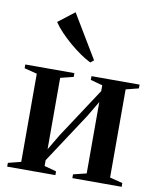

<svg xmlns="http://www.w3.org/2000/svg" viewBox="-88 -862 761 930"><g transform="rotate(10 293.0 -397.0)"><path d="M11.5 0V-18.5L74.5 -34.5V-468L12 -484V-502.5H253.5V-484L189.5 -468V-117L235 -193.5L396.5 -439.5V-468L337.5 -484V-502.5H574V-484L511.5 -468V-34.5L574.5 -18.5V0H332V-18.5L396.5 -34.5V-385.5L351 -309L189.5 -63V-34.5L248.5 -18.5V0ZM319.5 -567Q296 -578.5 269.2 -597Q242.5 -615.5 215.8 -638.2Q189 -661 166 -685.2Q143 -709.5 128 -732L208 -794L336.5 -580L320.5 -567Z"/></g></svg>

Font: Merriweather 144pt SemiBold
Style: Regular
Weight: 600
Version: Version 2.100